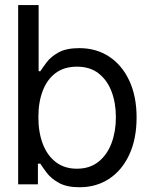

<svg xmlns="http://www.w3.org/2000/svg" viewBox="-20 -748 602 779"><path d="M302.7 11.7Q250.5 11.7 218.8 -6.1Q187 -23.9 169.9 -46.6Q152.8 -69.3 143.6 -84H133.8V0H53.7V-727.5H136.7V-459H143.6Q152.8 -473.1 169.4 -495.4Q186 -517.6 217.3 -535.2Q248.5 -552.7 301.8 -552.7Q370.6 -552.7 422.9 -518.3Q475.1 -483.9 504.6 -420.7Q534.2 -357.4 534.2 -271.5Q534.2 -185.1 504.9 -121.3Q475.6 -57.6 423.3 -22.9Q371.1 11.7 302.7 11.7ZM292 -63.5Q344.2 -63.5 379.4 -91.6Q414.6 -119.6 432.4 -167Q450.2 -214.4 450.2 -272.5Q450.2 -330.1 432.6 -376.5Q415 -422.9 380.1 -450.2Q345.2 -477.5 292 -477.5Q240.7 -477.5 206.1 -451.9Q171.4 -426.3 153.6 -380.1Q135.7 -334 135.7 -272.5Q135.7 -210.9 153.8 -163.8Q171.9 -116.7 206.8 -90.1Q241.7 -63.5 292 -63.5Z"/></svg>

Font: Inter Tight
Style: Regular
Weight: 400
Designer: Rasmus Andersson
Foundry: rsms
Version: Version 3.002